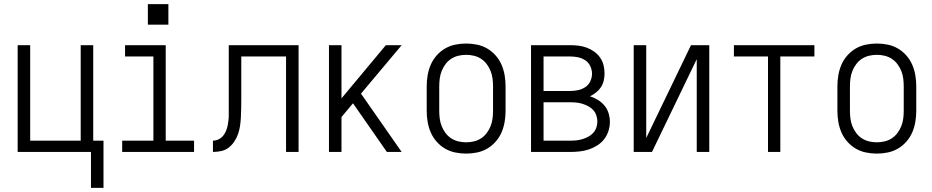

<svg xmlns="http://www.w3.org/2000/svg" viewBox="-20 -740 4540 935"><path d="M423 175V0H66V-520H127V-55H373V-520H434V-55H484V175Z M575 0V-55H727V-465H589V-520H787V-55H925V0ZM800 -620H700V-720H800Z M1017 0V-55Q1028 -55 1039 -59Q1050 -63 1058.5 -70.5Q1067 -78 1073 -88Q1079 -98 1083 -108.5Q1087 -119 1089 -130.5Q1091 -142 1092.5 -153.5Q1094 -165 1094 -176Q1094 -187 1094 -199Q1094 -214 1094 -230Q1094 -246 1094 -261V-520H1434V0H1373V-465H1155V-261Q1155 -260 1155 -258.5Q1155 -257 1155 -256V-252Q1155 -251 1155 -251Q1155 -251 1155 -250Q1155 -230 1154.5 -209.5Q1154 -189 1153 -168.5Q1152 -148 1149 -127.5Q1146 -107 1139.5 -88Q1133 -69 1121.5 -51.5Q1110 -34 1094 -21.5Q1078 -9 1057.5 -4.5Q1037 0 1017 0Z M1582 0V-520H1643V-261L1859 -520H1936L1738 -284L1936 0H1864L1699 -237L1643 -170V0Z M2250 8Q2223 8 2196.5 2.5Q2170 -3 2147 -16.5Q2124 -30 2106 -50.5Q2088 -71 2077.5 -95.5Q2067 -120 2062.5 -146.5Q2058 -173 2058 -200V-320Q2058 -347 2062.5 -373.5Q2067 -400 2077.5 -424.5Q2088 -449 2106 -469.5Q2124 -490 2147 -503.5Q2170 -517 2196.5 -522.5Q2223 -528 2250 -528Q2277 -528 2303.5 -522.5Q2330 -517 2353 -503.5Q2376 -490 2394 -469.5Q2412 -449 2422.5 -424.5Q2433 -400 2437.5 -373.5Q2442 -347 2442 -320V-200Q2442 -173 2437.5 -146.5Q2433 -120 2422.5 -95.5Q2412 -71 2394 -50.5Q2376 -30 2353 -16.5Q2330 -3 2303.5 2.5Q2277 8 2250 8ZM2250 -47Q2269 -47 2288 -51.5Q2307 -56 2323 -66.5Q2339 -77 2350.5 -92.5Q2362 -108 2369 -125.5Q2376 -143 2378.5 -162Q2381 -181 2381 -200V-320Q2381 -339 2378.5 -358Q2376 -377 2369 -394.5Q2362 -412 2350.5 -427.5Q2339 -443 2323 -453.5Q2307 -464 2288 -468.5Q2269 -473 2250 -473Q2231 -473 2212 -468.5Q2193 -464 2177 -453.5Q2161 -443 2149.5 -427.5Q2138 -412 2131 -394.5Q2124 -377 2121.5 -358Q2119 -339 2119 -320V-200Q2119 -181 2121.5 -162Q2124 -143 2131 -125.5Q2138 -108 2149.5 -92.5Q2161 -77 2177 -66.5Q2193 -56 2212 -51.5Q2231 -47 2250 -47Z M2566 0V-520H2757Q2777 -520 2797.5 -517.5Q2818 -515 2837 -508Q2856 -501 2873 -489Q2890 -477 2902 -460Q2914 -443 2919 -423Q2924 -403 2924 -382Q2924 -365 2920 -347.5Q2916 -330 2906.5 -315.5Q2897 -301 2883 -290Q2869 -279 2853 -271Q2873 -265 2891.5 -253.5Q2910 -242 2923.5 -226Q2937 -210 2943.5 -189Q2950 -168 2950 -147Q2950 -124 2943 -102Q2936 -80 2922 -62Q2908 -44 2888 -31.5Q2868 -19 2846.5 -12Q2825 -5 2802 -2.5Q2779 0 2757 0ZM2757 -297Q2776 -297 2795 -301Q2814 -305 2830 -315.5Q2846 -326 2854.5 -344Q2863 -362 2863 -381Q2863 -400 2854.5 -418Q2846 -436 2830 -446.5Q2814 -457 2795 -461Q2776 -465 2757 -465H2627V-297ZM2627 -55H2757Q2772 -55 2787 -56.5Q2802 -58 2816.5 -62.5Q2831 -67 2844.5 -74Q2858 -81 2868.5 -92.5Q2879 -104 2884 -118.5Q2889 -133 2889 -148Q2889 -163 2884 -178Q2879 -193 2869 -204Q2859 -215 2845 -222.5Q2831 -230 2816.5 -234.5Q2802 -239 2787 -240.5Q2772 -242 2757 -242H2627Z M3066 0V-520H3127V-68L3345 -520H3434V0H3373V-452L3155 0Z M3720 0V-465H3554V-520H3946V-465H3780V0Z M4250 8Q4223 8 4196.5 2.5Q4170 -3 4147 -16.5Q4124 -30 4106 -50.5Q4088 -71 4077.5 -95.5Q4067 -120 4062.5 -146.5Q4058 -173 4058 -200V-320Q4058 -347 4062.5 -373.5Q4067 -400 4077.5 -424.5Q4088 -449 4106 -469.5Q4124 -490 4147 -503.5Q4170 -517 4196.5 -522.5Q4223 -528 4250 -528Q4277 -528 4303.5 -522.5Q4330 -517 4353 -503.5Q4376 -490 4394 -469.5Q4412 -449 4422.5 -424.5Q4433 -400 4437.5 -373.5Q4442 -347 4442 -320V-200Q4442 -173 4437.5 -146.5Q4433 -120 4422.5 -95.5Q4412 -71 4394 -50.5Q4376 -30 4353 -16.5Q4330 -3 4303.5 2.5Q4277 8 4250 8ZM4250 -47Q4269 -47 4288 -51.5Q4307 -56 4323 -66.5Q4339 -77 4350.5 -92.5Q4362 -108 4369 -125.5Q4376 -143 4378.5 -162Q4381 -181 4381 -200V-320Q4381 -339 4378.5 -358Q4376 -377 4369 -394.5Q4362 -412 4350.5 -427.5Q4339 -443 4323 -453.5Q4307 -464 4288 -468.5Q4269 -473 4250 -473Q4231 -473 4212 -468.5Q4193 -464 4177 -453.5Q4161 -443 4149.5 -427.5Q4138 -412 4131 -394.5Q4124 -377 4121.5 -358Q4119 -339 4119 -320V-200Q4119 -181 4121.5 -162Q4124 -143 4131 -125.5Q4138 -108 4149.5 -92.5Q4161 -77 4177 -66.5Q4193 -56 4212 -51.5Q4231 -47 4250 -47Z"/></svg>

Font: Iosevka SS04 Light
Style: Regular
Weight: 300
Monospace: yes
Designer: Belleve Invis
Foundry: Belleve Invis
Version: Version 19.0.0; ttfautohint (v1.8.4)